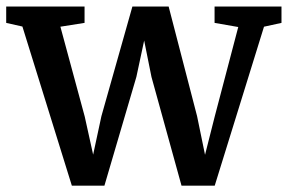

<svg xmlns="http://www.w3.org/2000/svg" viewBox="-24 -576 906 604"><path d="M-4.5 -504V-555.5H242V-504L166 -492L242.5 -209.5L269 -89.5L295 -210.5L392.5 -555.5H506.5L596 -210.5L621 -89L651.5 -209.5L725.5 -491L651 -504V-555.5H861.5V-504L806.5 -492L651.5 8H547L452.5 -334L429.5 -448.5L405 -334L304.5 8H202L46.5 -492.5Z"/></svg>

Font: Merriweather Light 18pt SemiBold
Style: Regular
Weight: 600
Version: Version 2.100